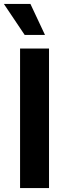

<svg xmlns="http://www.w3.org/2000/svg" viewBox="-42 -953 329 973"><path d="M206.4 0H59.7V-707.2H206.4ZM-22.3 -933H112.2L186 -775.9H83.1Z"/></svg>

Font: Pretendard Variable
Style: Regular
Weight: 400
Designer: Base glyphs from Inter by Rasmus Andersson; Hangul glyphs from Noto Sans CJK(Source Han Sans) by Jang Soo-young and Kang
Foundry: Kil Hyung-jin
Version: Version 1.100;FEAKit 1.0